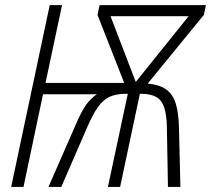

<svg xmlns="http://www.w3.org/2000/svg" viewBox="-20 -734 829 754"><path d="M23.9 0 175.3 -713.9H223.6L158.7 -408.2H467.8L362.8 -675.8L371.1 -713.9H788.6L780.8 -675.8L560.1 -405.8Q607.9 -401.4 633.8 -381.8Q659.7 -362.3 670.4 -326.7Q681.2 -291 682.6 -238.3L688.5 0H639.6L635.3 -236.3Q634.3 -282.2 625.2 -310.8Q616.2 -339.4 595 -352.3Q573.7 -365.2 536.1 -365.7H529.3L451.7 0H403.8L481.9 -365.7H474.1Q435.1 -365.7 409.7 -353.5Q384.3 -341.3 364.7 -313.7Q345.2 -286.1 324.2 -238.3L220.7 0H170.4L278.8 -247.6Q299.3 -295.4 317.4 -321.3Q335.4 -347.2 360.4 -363.8H148.9L72.3 0ZM513.2 -412.1 720.7 -670.4H414.1Z"/></svg>

Font: Open Sans SemiCondensed Light
Style: Italic
Weight: 300
Width: 4
Italic angle: -12°
Designer: Monotype Design Team
Foundry: Monotype Imaging Inc.
Version: Version 3.000